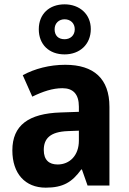

<svg xmlns="http://www.w3.org/2000/svg" viewBox="-20 -856 593 886"><path d="M278 -605C348 -605 399 -651 399 -722C399 -791 347 -836 278 -836C207 -836 159 -791 159 -721C159 -650 207 -605 278 -605ZM278 -675C248 -675 232 -693 232 -721C232 -749 252 -767 278 -767C305 -767 325 -749 325 -721C325 -693 305 -675 278 -675ZM281 -557C209 -557 140 -539 85 -509L129 -410C178 -434 223 -449 268 -449C317 -449 344 -422 344 -364V-340L259 -337C112 -332 37 -278 37 -162C37 -55 96 10 191 10C272 10 313 -16 355 -74H358L384 0H485V-363C485 -493 413 -557 281 -557ZM293 -251 344 -253V-207C344 -138 301 -97 246 -97C207 -97 182 -117 182 -164C182 -217 212 -248 293 -251Z"/></svg>

Font: Noto Sans Arabic UI SmCn
Style: Bold
Weight: 700
Width: 4
Designer: Monotype Design Team, Nadine Chahine and Nizar Qandah
Foundry: Monotype Imaging Inc.
Version: Version 2.010